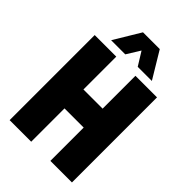

<svg xmlns="http://www.w3.org/2000/svg" viewBox="-267 -1028 1133 1133"><g transform="rotate(45 300.0 -461.5)"><path d="M40 0V-710H220V-436H380V-710H560V0H380V-278H220V0ZM130 -757 230 -923H370L470 -757H352L300 -841L248 -757Z"/></g></svg>

Font: Geist Mono UltraBlack
Style: Regular
Weight: 900
Monospace: yes
Designer: Basement.studio, Andrés Briganti, Mateo Zaragoza
Foundry: Basement.studio, Vercel, Andrés Briganti, Guido Ferreyra, Mateo Zaragoza
Version: Version 1.400; ttfautohint (v1.8.4.7-5d5b)